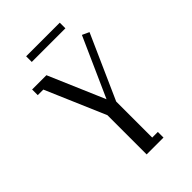

<svg xmlns="http://www.w3.org/2000/svg" viewBox="-191 -699 775 775"><g transform="rotate(-45 196.0 -312.0)"><path d="M32.2 -480V-512.2H113.8L216.8 -272L330.1 -525.9L359.9 -512.2L237.8 -237.8V-32.2H270V0H173.8V-224.1L64 -480ZM109.9 -591.8V-624H301.8V-591.8Z"/></g></svg>

Font: Gawaa
Style: Regular
Weight: 400
Designer: T. Christopher White
Version: Version 1.0